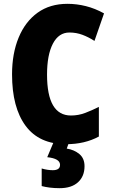

<svg xmlns="http://www.w3.org/2000/svg" viewBox="-20 -795 590 1004"><path d="M343 -625Q287 -625 256.5 -566.5Q226 -508 226 -405Q226 -191 351 -191Q390 -191 425.5 -204.5Q461 -218 497 -236V-81Q423 -41 326 -41Q185 -41 114 -137Q43 -233 43 -406Q43 -515 77.5 -598.5Q112 -682 176.5 -728.5Q241 -775 333 -775Q381 -775 429 -763Q477 -751 524 -725L474 -581Q443 -601 411 -613Q379 -625 343 -625ZM422 74Q422 127 388 158Q354 189 292 189Q264 189 240.5 186Q217 183 198 178V86Q215 91 229.5 93Q244 95 256 95Q294 95 294 67Q294 34 227 27L260 -51H341L329 -18Q368 -12 395 10.5Q422 33 422 74Z"/></svg>

Font: Noto Sans Tamil UI Condensed Black
Style: Regular
Weight: 900
Width: 3
Designer: Jelle Bosma - Monotype Design Team
Foundry: Monotype Imaging Inc.
Version: Version 2.004; ttfautohint (v1.8.4.7-5d5b)